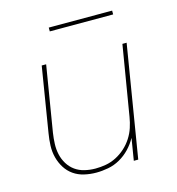

<svg xmlns="http://www.w3.org/2000/svg" viewBox="-104 -779 809 878"><g transform="rotate(-15 300.0 -340.5)"><path d="M245 8Q216 8 188 1.5Q160 -5 138 -20.5Q116 -36 101.5 -59Q87 -82 80 -109Q73 -136 74 -165Q75 -194 80 -223L130 -530H151L100 -220Q96 -194 95 -168Q94 -142 99.5 -117.5Q105 -93 118 -72Q131 -51 150.5 -37Q170 -23 195 -17Q220 -11 246 -11Q271 -11 296 -15.5Q321 -20 344.5 -32Q368 -44 388 -62Q408 -80 422.5 -102.5Q437 -125 445 -149.5Q453 -174 457 -199L512 -530H532L445 0H424L441 -104Q426 -77 405 -55Q384 -33 357.5 -18Q331 -3 302 2.5Q273 8 245 8ZM206 -671V-689H506V-671Z"/></g></svg>

Font: Iosevka Curly ThExObl
Style: Regular
Weight: 100
Width: 7
Italic angle: -9°
Monospace: yes
Designer: Belleve Invis
Foundry: Belleve Invis
Version: Version 11.1.0; ttfautohint (v1.8.3)